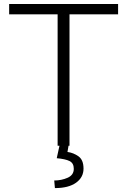

<svg xmlns="http://www.w3.org/2000/svg" viewBox="-20 -731 637 963"><path d="M572.3 -710.9V-659.2H328.6V0H269V-659.2H25.9V-710.9ZM278.3 0H323.7L318.4 31.2Q348.6 35.2 373.8 53.2Q398.9 71.3 398.9 114.7Q398.9 158.7 361.3 185.5Q323.7 212.4 255.4 212.4L252 174.3Q288.1 174.3 319.1 160.6Q350.1 147 350.1 115.7Q350.1 87.4 329.1 76.9Q308.1 66.4 264.6 62.5Z"/></svg>

Font: Vazirmatn RD FD ExtraLight
Style: Regular
Weight: 200
Designer: Saber Rastikerdar
Foundry: Saber Rastikerdar
Version: Version 33.003